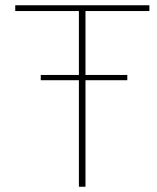

<svg xmlns="http://www.w3.org/2000/svg" viewBox="-20 -710 598 730"><path d="M305 -425H464V-405H305V0H280V-405H135V-425H280V-668H38V-690H548V-668H305Z"/></svg>

Font: Taylor Sans Thin
Style: Regular
Weight: 100
Italic angle: -8°
Designer: Natanael Gama
Version: Version 1.001 September 8, 2015